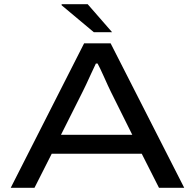

<svg xmlns="http://www.w3.org/2000/svg" viewBox="-20 -893 927 913"><path d="M31 0 380 -687H506L856 0H736L654 -162H226L144 0ZM270 -252H609L508 -455Q502 -467 493 -486.5Q484 -506 474.5 -527.5Q465 -549 456.5 -566.5Q448 -584 444 -591H436Q426 -570 413.5 -543Q401 -516 390 -492Q379 -468 372 -455ZM513 -740H426L273 -868V-873H397Z"/></svg>

Font: Archivo Expanded
Style: Regular
Weight: 400
Width: 7
Designer: Hector Gatti
Foundry: Omnibus-Type
Version: Version 2.001